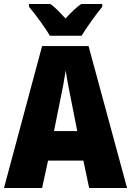

<svg xmlns="http://www.w3.org/2000/svg" viewBox="-20 -947 660 967"><path d="M231 -767H391C415 -808 465 -876 495 -913V-927H389C364 -910 340 -886 310 -854C281 -885 259 -909 234 -927H126V-913C155 -879 210 -805 231 -767ZM429 0H620L426 -715H192L0 0H192L222 -138H400ZM340 -434 369 -287H252L282 -436C293 -487 305 -551 311 -592C317 -549 330 -483 340 -434Z"/></svg>

Font: Noto Sans Sinhala UI Condensed Black
Style: Regular
Weight: 900
Width: 3
Designer: Jelle Bosma - Monotype Design Team
Foundry: Monotype Imaging Inc.
Version: Version 2.006